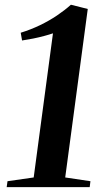

<svg xmlns="http://www.w3.org/2000/svg" viewBox="-20 -772 441 792"><path d="M11 -24.5 119 -40 198.5 -634.5Q184 -629.5 162.8 -623.8Q141.5 -618 117.8 -613.2Q94 -608.5 71 -605L65.5 -637Q107.5 -650 145.2 -668.2Q183 -686.5 215.2 -708.2Q247.5 -730 272.5 -752.5L342 -735L249 -40L353 -24.5L350 0H7.5Z"/></svg>

Font: Merriweather 120pt SemiBold
Style: Italic
Weight: 600
Italic angle: -7.8°
Version: Version 2.101